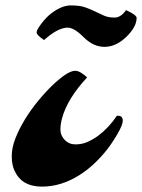

<svg xmlns="http://www.w3.org/2000/svg" viewBox="-20 -694 530 717"><path d="M23.9 0ZM34.2 -56.6Q23.9 -78.6 23.9 -110.6Q23.9 -142.6 37.8 -178Q51.8 -213.4 73.5 -248.8Q95.2 -284.2 122.1 -316.9Q148.9 -349.6 175.3 -375Q232.9 -429.7 260.7 -429.7Q272.5 -429.7 286.9 -419.7Q301.3 -409.7 305.2 -404.8Q231.4 -325.2 211.9 -252.9Q205.6 -231 205.6 -209.7Q205.6 -188.5 221.7 -171.6Q237.8 -154.8 261.7 -154.8Q285.6 -154.8 306.4 -163.8Q327.1 -172.9 347.2 -187.5Q386.7 -217.3 416.5 -261.7Q438.5 -263.2 438.5 -243.7Q438.5 -227.5 418.2 -192.9Q397.9 -158.2 377.9 -133.1Q357.9 -107.9 332.3 -83.5Q306.6 -59.1 276.4 -40Q208.5 2.9 136.7 2.9Q61 2.9 34.2 -56.6ZM232.9 -590.8Q196.3 -590.8 144.5 -544.4Q116.7 -563 116.7 -573.2Q116.7 -582.5 135 -606.4Q153.3 -630.4 170.9 -643.6Q210.4 -673.8 244.1 -673.8Q277.8 -673.8 297.9 -666.7Q317.9 -659.7 335.2 -651.1Q352.5 -642.6 368.7 -635.5Q384.8 -628.4 408 -628.4Q431.2 -628.4 450.7 -656.2Q490.2 -638.2 490.2 -627.4Q490.2 -594.2 453.1 -557.6Q413.6 -519 370.1 -519Q328.6 -519 292.7 -554.9Q256.8 -590.8 232.9 -590.8Z"/></svg>

Font: Molle
Style: Regular
Weight: 400
Italic angle: -22°
Designer: Elena Albertoni
Foundry: Elena Albertoni
Version: Version 1.001; ttfautohint (v0.92) -l 12 -r 12 -G 200 -x 10 